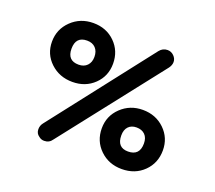

<svg xmlns="http://www.w3.org/2000/svg" viewBox="-82 -516 713 638"><g transform="rotate(20 275.0 -197.0)"><path d="M294 -90Q294 -134 325.5 -164Q357 -194 402 -194Q448 -194 479 -164Q510 -134 510 -90Q510 -45 479.5 -15Q449 15 402 15Q356 15 325 -15Q294 -45 294 -90ZM40 -304Q40 -348 71.5 -378.5Q103 -409 149 -409Q195 -409 225.5 -379Q256 -349 256 -304Q256 -260 225.5 -230.5Q195 -201 149 -201Q103 -201 71.5 -230.5Q40 -260 40 -304ZM156 0Q146 15 128 15Q117 15 109 8Q97 0 97 -15Q97 -28 105 -38L383 -395Q394 -409 411 -409Q424 -409 433.5 -399.5Q443 -390 443 -378Q443 -367 435 -356ZM109 -304Q109 -262 149 -262Q168 -262 179 -273.5Q190 -285 190 -304Q190 -324 179 -335.5Q168 -347 149 -347Q109 -347 109 -304ZM363 -90Q363 -47 402 -47Q443 -47 443 -90Q443 -110 432 -121Q421 -132 402 -132Q384 -132 373.5 -121Q363 -110 363 -90Z"/></g></svg>

Font: Dongle
Style: Bold
Weight: 700
Designer: Yanghee Ryu
Foundry: Yanghee Ryu
Version: Version 2.000